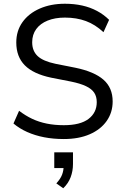

<svg xmlns="http://www.w3.org/2000/svg" viewBox="-20 -734 665 1026"><path d="M321 9Q265 9 216 -0.5Q167 -10 125.5 -28.5Q84 -47 52 -74L82 -142Q116 -116 152 -99Q188 -82 230 -73.5Q272 -65 321 -65Q409 -65 453 -98.5Q497 -132 497 -188Q497 -218 483.5 -238.5Q470 -259 439.5 -273.5Q409 -288 360 -298L253 -319Q158 -339 112.5 -385Q67 -431 67 -507Q67 -569 100 -615.5Q133 -662 192 -688Q251 -714 327 -714Q376 -714 419 -704.5Q462 -695 498.5 -675.5Q535 -656 563 -628L533 -562Q489 -603 439 -621.5Q389 -640 327 -640Q274 -640 234.5 -624Q195 -608 173.5 -578.5Q152 -549 152 -508Q152 -462 181 -434.5Q210 -407 277 -393L383 -372Q484 -351 533 -308Q582 -265 582 -192Q582 -133 550 -87.5Q518 -42 459.5 -16.5Q401 9 321 9ZM318 272 281 246Q303 222 311.5 200Q320 178 320 153L340 164H270V80H370V142Q370 180 357.5 213Q345 246 318 272Z"/></svg>

Font: Nunito Sans 11pt
Style: Regular
Weight: 400
Version: Version 3.101;gftools[0.9.27]